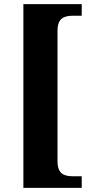

<svg xmlns="http://www.w3.org/2000/svg" viewBox="-20 -780 449 928"><path d="M93 128H375V72H335C293 72 258 63 258 0V-632C258 -695 293 -704 335 -704H375V-760H93Z"/></svg>

Font: Noto Serif Lao SemiCondensed ExtraBold
Style: Regular
Weight: 800
Width: 4
Designer: Monotype Design Team
Foundry: Monotype Imaging Inc.
Version: Version 2.003